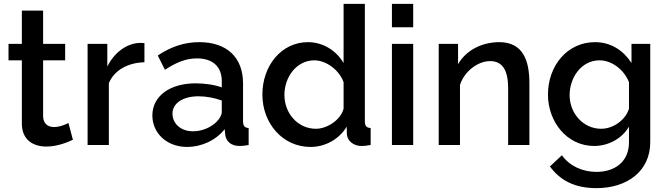

<svg xmlns="http://www.w3.org/2000/svg" viewBox="-20 -750 3449 993"><path d="M357 -27 334 -114C321 -107 290 -93 259 -93C229 -93 205 -109 203 -146V-438H317V-523H203V-695H93V-523H24V-438H93V-111C93 -27 151 8 220 8C276 8 329 -14 357 -27Z M727 -428V-527C720 -528 712 -528 699 -528C633 -524 571 -478 535 -406V-523H433V0H543V-320C571 -387 642 -426 727 -428Z M768 -153C768 -61 843 10 948 10C1020 10 1096 -23 1142 -82L1145 -52C1149 -22 1172 5 1219 5C1230 5 1245 4 1266 0V-88C1245 -89 1237 -99 1237 -124V-319C1237 -455 1151 -532 1011 -532C934 -532 865 -509 796 -463L833 -389C891 -427 941 -448 999 -448C1081 -448 1127 -404 1127 -331V-298C1089 -312 1037 -319 991 -319C859 -319 768 -253 768 -153ZM1101 -121C1073 -92 1026 -71 979 -71C909 -71 872 -116 872 -162C872 -217 927 -252 1007 -252C1046 -252 1090 -244 1127 -230V-170C1127 -157 1117 -137 1101 -121Z M1337 -261C1337 -113 1441 10 1586 10C1660 10 1733 -28 1773 -95L1774 -56C1776 -22 1808 5 1849 5C1862 5 1874 4 1897 0V-88C1875 -89 1867 -99 1867 -124V-730H1757V-424C1721 -486 1653 -532 1573 -532C1435 -532 1337 -410 1337 -261ZM1757 -188C1742 -129 1671 -84 1614 -84C1521 -84 1451 -163 1451 -259C1451 -351 1513 -438 1606 -438C1666 -438 1734 -389 1757 -325Z M2007 -609H2117V-730H2007ZM2007 0H2117V-523H2007Z M2718 0V-319C2718 -434 2687 -532 2562 -532C2470 -532 2389 -488 2349 -418V-523H2249V0H2359V-311C2382 -382 2452 -434 2515 -434C2576 -434 2608 -391 2608 -293V0Z M2814 -261C2814 -120 2912 5 3053 5C3125 5 3196 -32 3233 -95V-15C3233 91 3155 139 3065 139C2993 139 2926 109 2886 53L2824 111C2876 181 2949 223 3065 223C3223 223 3343 136 3343 -15V-523H3246V-424C3205 -488 3141 -532 3057 -532C2914 -532 2814 -410 2814 -261ZM3233 -188C3217 -133 3155 -84 3089 -84C2997 -84 2926 -163 2926 -258C2926 -348 2986 -438 3081 -438C3143 -438 3207 -391 3233 -325Z"/></svg>

Font: FIGSv2-sans-serif SemiBold
Style: Regular
Weight: 600
Designer: Matt McInerney, Pablo Impallari, Rodrigo Fuenzalida,Mirko Velimirovic
Foundry: Matt McInerney, Pablo Impallari, Rodrigo Fuenzalida
Version: Version 4.021;hotconv 1.0.109;makeotfexe 2.5.65596